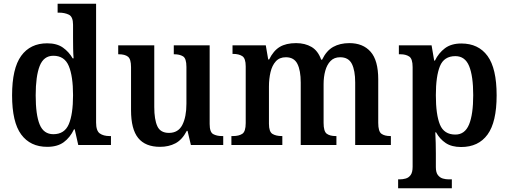

<svg xmlns="http://www.w3.org/2000/svg" viewBox="-20 -780 2738 1033"><path d="M234 10Q143 10 94 -56.5Q45 -123 45 -267Q45 -412 94 -479.5Q143 -547 234 -547Q286 -547 318.5 -524Q351 -501 371 -466H376Q374 -489 373.5 -519Q373 -549 373 -576V-647Q373 -690 350.5 -701Q328 -712 297 -712H290V-760H497V-121Q497 -76 517 -62Q537 -48 569 -48H577V0H401L382 -84H378Q357 -40 323 -15Q289 10 234 10ZM267 -58Q327 -58 350 -111.5Q373 -165 373 -268Q373 -370 350 -425Q327 -480 267 -480Q215 -480 193.5 -425Q172 -370 172 -267Q172 -162 193.5 -110Q215 -58 267 -58Z M841 10Q762 10 723.5 -37.5Q685 -85 685 -187V-419Q685 -462 668.5 -475Q652 -488 619 -488H616V-536H810V-204Q810 -137 826.5 -101Q843 -65 889 -65Q939 -65 961 -108Q983 -151 983 -222V-420Q983 -466 964.5 -477Q946 -488 918 -488H915V-536H1108V-113Q1108 -69 1127 -58.5Q1146 -48 1174 -48H1181V0H1007L989 -76H985Q960 -28 924 -9Q888 10 841 10Z M1225 0V-48H1234Q1265 -48 1283.5 -60Q1302 -72 1302 -118V-423Q1302 -466 1283.5 -478Q1265 -490 1234 -490H1231V-536H1410L1423 -460H1428Q1451 -507 1485 -527.5Q1519 -548 1573 -548Q1621 -548 1656 -527.5Q1691 -507 1708 -459H1713Q1736 -507 1772.5 -527.5Q1809 -548 1860 -548Q1933 -548 1974 -501.5Q2015 -455 2015 -353V-119Q2015 -73 2032 -60.5Q2049 -48 2080 -48H2083V0H1891V-336Q1891 -401 1873 -436.5Q1855 -472 1810 -472Q1778 -472 1758.5 -452Q1739 -432 1730 -399Q1721 -366 1721 -327V-119Q1721 -73 1738 -60.5Q1755 -48 1786 -48H1790V0H1598V-336Q1598 -401 1580 -436.5Q1562 -472 1518 -472Q1484 -472 1464 -450Q1444 -428 1435.5 -392Q1427 -356 1427 -314V-114Q1427 -71 1446 -59.5Q1465 -48 1496 -48H1499V0Z M2122 233V185H2131Q2147 185 2163 180.5Q2179 176 2189.5 161.5Q2200 147 2200 117V-419Q2200 -464 2181.5 -476Q2163 -488 2135 -488H2126V-536H2302L2316 -454H2320Q2340 -495 2374 -520.5Q2408 -546 2462 -546Q2554 -546 2603 -479Q2652 -412 2652 -267Q2652 -123 2603 -56Q2554 11 2461 11Q2410 11 2378 -10.5Q2346 -32 2326 -68H2322Q2325 -11 2325 45V119Q2325 148 2336 162Q2347 176 2362.5 180.5Q2378 185 2394 185H2411V233ZM2430 -56Q2481 -56 2503.5 -110Q2526 -164 2526 -268Q2526 -371 2504 -424.5Q2482 -478 2430 -478Q2369 -478 2347 -424Q2325 -370 2325 -268Q2325 -163 2347 -109.5Q2369 -56 2430 -56Z"/></svg>

Font: Noto Serif Myanmar SemiCondensed SemiBold
Style: Regular
Weight: 600
Width: 4
Designer: Ben Mitchell and the Monotype Design Team
Foundry: Monotype Imaging Inc.
Version: Version 2.106; ttfautohint (v1.8.4.7-5d5b)